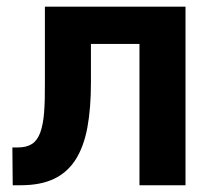

<svg xmlns="http://www.w3.org/2000/svg" viewBox="-20 -548 640 568"><path d="M528.8 -528.3V0H392.6V-418H249V-303.2Q249 -227.5 238.5 -170.9Q228 -114.3 203.9 -76.2Q179.7 -38.1 139.9 -19Q100.1 0 41.5 0H17.6L16.6 -111.8H32.7Q58.6 -111.8 74.5 -122.1Q90.3 -132.3 98.9 -155.3Q107.4 -178.2 110.4 -214.6Q113.3 -251 112.8 -303.2V-528.3Z"/></svg>

Font: Roboto Mono
Style: Bold
Weight: 700
Designer: Google
Version: Version 2.000985; 2015; ttfautohint (v1.3)